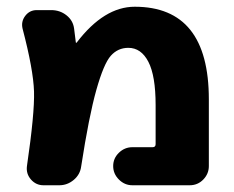

<svg xmlns="http://www.w3.org/2000/svg" viewBox="-20 -550 696 570"><path d="M60 -57Q83 -214 81 -278.5Q79 -343 47 -465Q42 -486 55 -503Q68 -520 89 -520H132Q158 -520 177.5 -504.5Q197 -489 200 -465L205 -425Q205 -423 206 -423Q208 -423 208 -424Q289 -530 380 -530Q600 -530 600 -255V-57Q600 -34 583.5 -17Q567 0 543 0H373Q350 0 333 -17Q316 -34 316 -57Q316 -80 333 -96.5Q350 -113 373 -113H433Q442 -113 442 -122V-238Q442 -325 420.5 -366.5Q399 -408 361 -408Q330 -408 309 -384.5Q288 -361 266 -283Q244 -205 221 -56Q218 -32 199 -16Q180 0 156 0H109Q87 0 72 -17Q57 -34 60 -57Z"/></svg>

Font: Rounded Mplus 1c ExtraBold
Style: Regular
Weight: 800
Version: Version 1.059.20150529